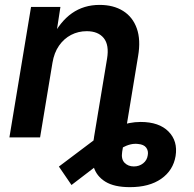

<svg xmlns="http://www.w3.org/2000/svg" viewBox="-20 -564 795 788"><path d="M513.2 204.1Q448.7 204.1 412.4 181.6Q376 159.2 364.3 120.4Q352.5 81.5 360.4 33.7L383.8 -109.4H509.8L481.4 59.1Q476.6 88.9 491.2 104Q505.9 119.1 529.3 119.1Q551.3 119.1 567.4 106.4Q583.5 93.8 586.4 73.2Q589.8 55.2 580.1 42Q570.3 28.8 546.9 26.9Q531.2 24.9 515.1 28.8Q499 32.7 480 43Q460.9 53.2 436 70.8L273.4 195.3L221.7 119.6L372.1 6.3Q412.1 -24.9 460.9 -44.2Q509.8 -63.5 557.1 -63.5Q632.8 -63.5 671.6 -24.2Q710.4 15.1 700.7 76.2Q690.9 135.3 641.8 169.7Q592.8 204.1 513.2 204.1ZM195.3 -306.2 144.5 0H18.6L107.4 -535.6H228L207.5 -402.3L191.9 -406.2Q226.6 -475.6 275.4 -509.8Q324.2 -543.9 388.7 -543.9Q445.8 -543.9 485.4 -519Q524.9 -494.1 541.5 -447.3Q558.1 -400.4 546.9 -334.5L491.7 0H365.7L419.4 -323.2Q428.7 -379.4 405.8 -407.7Q382.8 -436 335.9 -436Q301.3 -436 271.7 -420.7Q242.2 -405.3 222.2 -376.5Q202.1 -347.7 195.3 -306.2Z"/></svg>

Font: Inter 20pt SemiBold
Style: Italic
Weight: 600
Italic angle: -9.3988°
Version: Version 4.001;git-66647c0bb